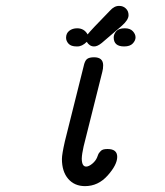

<svg xmlns="http://www.w3.org/2000/svg" viewBox="-20 -632 565 657"><path d="M191.9 -87.9Q191.9 -104 202.1 -148.9L266.1 -404.8Q270 -423.8 277.6 -429.9Q285.2 -436 301.8 -436Q332.5 -436 333 -409.2Q333 -396 330.1 -386.2L266.1 -130.9Q260.3 -105 259.8 -89.8Q259.8 -62 274.9 -62Q283.7 -62 295.4 -71.5Q307.1 -81.1 312 -92.8Q313 -94.7 314.9 -100.3Q316.9 -106 318.8 -108.4Q320.8 -110.8 324.5 -115Q328.1 -119.1 334 -120.6Q339.8 -122.1 348.1 -122.1Q381.3 -122.1 381.1 -95Q380.9 -67.9 348.4 -31.5Q315.9 4.9 271 4.9Q234.9 4.9 213.4 -20Q191.9 -44.9 191.9 -87.9ZM206.1 -502.9Q206.1 -518.1 217 -526.6Q228 -535.2 244.1 -535.2Q268.1 -535.2 279.8 -514.2Q289.6 -527.3 356 -595.2Q371.1 -612.3 388.2 -611.8Q401.4 -611.8 410.6 -603Q419.9 -594.2 419.9 -580.1Q419.9 -564 397 -543.9Q392.1 -539.1 328.1 -484.9Q313 -472.7 301.8 -473.1Q286.6 -473.1 276.9 -488.8Q260.7 -472.7 244.1 -473.1H242.2Q223.1 -473.1 214.6 -482.4Q206.1 -491.7 206.1 -502.9ZM369.1 -503.9Q369.1 -515.1 377.7 -525.1Q386.2 -535.2 407.2 -535.2Q425.3 -535.2 434.6 -525.1Q443.8 -515.1 443.8 -504.2Q443.8 -493.2 434.3 -483.2Q424.8 -473.1 404.8 -473.1Q369.1 -473.1 369.1 -503.9Z"/></svg>

Font: CMU Typewriter Text
Style: Italic
Weight: 500
Italic angle: -14.04°
Version: Version 0.7.0